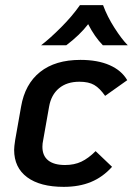

<svg xmlns="http://www.w3.org/2000/svg" viewBox="-20 -715 517 747"><path d="M35 -132Q35 -144 39 -170L62 -300Q77 -388 136 -435Q195 -482 293 -482Q360 -482 406.5 -461.5Q453 -441 475 -403L389 -342Q368 -372 346.5 -384.5Q325 -397 289 -397Q240 -397 209.5 -371.5Q179 -346 171 -300L148 -170Q145 -157 145 -144Q145 -109 167.5 -91Q190 -73 233 -73Q269 -73 296.5 -86Q324 -99 352 -127L416 -66Q380 -26 334 -7Q288 12 228 12Q136 12 85.5 -25.5Q35 -63 35 -132ZM291 -695H381Q397 -651 425.5 -606.5Q454 -562 477 -539H380Q348 -572 323 -621Q291 -579 238 -539H140Q174 -565 217.5 -608.5Q261 -652 291 -695Z"/></svg>

Font: KoHo SemiBold
Style: Italic
Weight: 600
Italic angle: -10°
Version: Version 1.000; ttfautohint (v1.6)